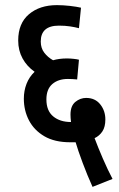

<svg xmlns="http://www.w3.org/2000/svg" viewBox="-20 -652 465 749"><path d="M341 77Q321 33 302.5 -16.5Q284 -66 275 -97Q265 -97 254 -97Q193 -97 153 -120.5Q113 -144 93 -182.5Q73 -221 73 -267Q73 -298 83.5 -325Q94 -352 115 -372Q85 -393 68 -424Q51 -455 51 -494Q51 -561 93 -596.5Q135 -632 202 -632Q226 -632 252.5 -629Q279 -626 296 -622L288 -542Q273 -546 253.5 -549Q234 -552 210 -552Q139 -552 139 -490Q139 -464 153 -446Q167 -428 187 -417Q212 -424 241 -424Q253 -424 267 -422.5Q281 -421 288 -419L281 -342Q262 -344 245 -344Q207 -344 184 -324Q161 -304 161 -264Q161 -220 187.5 -198Q214 -176 257 -176Q255 -192 255 -205Q255 -239 274 -254.5Q293 -270 316 -270Q351 -270 371 -245Q391 -220 391 -186Q391 -157 379.5 -139.5Q368 -122 349 -113Q362 -78 381 -34Q400 10 419 46Z"/></svg>

Font: Noto Sans ExtraCondensed Medium
Style: Italic
Weight: 500
Width: 2
Italic angle: -12°
Designer: Monotype Design Team
Foundry: Monotype Imaging Inc.
Version: Version 2.013; ttfautohint (v1.8.4.7-5d5b)